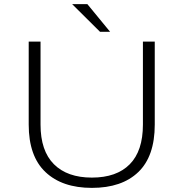

<svg xmlns="http://www.w3.org/2000/svg" viewBox="-20 -902 890 933"><path d="M515 -747.5H466L330.5 -882H404.5ZM426.5 11Q282 11 200.8 -66Q119.5 -143 119.5 -296.5V-700H177V-296.5Q177 -169 242 -104Q307 -39 426.5 -39Q546.5 -39 610.5 -103.8Q674.5 -168.5 674.5 -296.5V-700H732V-296.5Q732 -142.5 652 -65.8Q572 11 426.5 11Z"/></svg>

Font: League Mono Wide UltraLight
Style: Regular
Weight: 200
Width: 8
Designer: Tyler Finck
Foundry: The League of Moveable Type / Tyler Finck
Version: Version 2.210